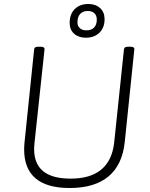

<svg xmlns="http://www.w3.org/2000/svg" viewBox="-20 -936 752 962"><path d="M329 6Q215 6 158 -42.5Q101 -91 101 -187Q101 -196 101.5 -205Q102 -214 103 -224L151 -688Q152 -696 157 -699Q162 -702 174 -702H182Q205 -702 203 -688L153 -221Q152 -213 151.5 -205Q151 -197 151 -189Q151 -115 196.5 -78Q242 -41 334 -41Q433 -41 487.5 -86.5Q542 -132 552 -221L601 -688Q602 -696 607 -699Q612 -702 624 -702H632Q655 -702 653 -688L605 -224Q593 -110 523.5 -52Q454 6 329 6ZM410 -747Q374 -747 351.5 -767Q329 -787 329 -821Q329 -865 354.5 -890.5Q380 -916 423 -916Q459 -916 481.5 -895.5Q504 -875 504 -840Q504 -798 478.5 -772.5Q453 -747 410 -747ZM412 -784Q438 -784 451.5 -798Q465 -812 465 -838Q465 -858 453 -869.5Q441 -881 420 -881Q395 -881 381.5 -866Q368 -851 368 -824Q368 -806 380 -795Q392 -784 412 -784Z"/></svg>

Font: Asap ExtraLight
Style: Italic
Weight: 250
Italic angle: -6°
Version: Version 3.001